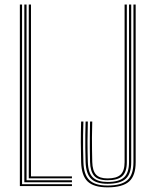

<svg xmlns="http://www.w3.org/2000/svg" viewBox="-20 -820 681 846"><path d="M67.5 0V-800H77.2V-8.5H297V0ZM87.2 -17V-800H97V-25.8H297V-17ZM106.8 -34.2V-800H116.5V-42.8H297V-34.2ZM453.8 5.5Q393 5.5 366.1 -20.4Q339.2 -46.2 337.5 -105.5Q336.2 -154 336.1 -193Q336 -232 337.5 -284.5H347.5Q346.5 -251 346.1 -223.2Q345.8 -195.5 346.1 -167.6Q346.5 -139.8 347.5 -105.8Q349 -50.5 373.8 -26.5Q398.5 -2.5 453.8 -2.5Q515.2 -2.5 541.6 -26.4Q568 -50.2 568 -105.5V-800H577.8V-105.5Q577.8 -46.2 549 -20.4Q520.2 5.5 453.8 5.5ZM453.8 -10.2Q404 -10.2 381.4 -32.4Q358.8 -54.5 357.2 -105.8Q356.2 -139.5 355.9 -168.1Q355.5 -196.8 355.9 -224.6Q356.2 -252.5 357.2 -284.5H367Q365.8 -237.8 365.6 -198.1Q365.5 -158.5 367 -106.8Q368.5 -57.5 389.6 -37.9Q410.8 -18.2 453.8 -18.2Q504.5 -18.2 526.5 -38.5Q548.5 -58.8 548.5 -105.5V-800H558.2V-105.5Q558.2 -54.5 534.1 -32.4Q510 -10.2 453.8 -10.2ZM453.8 -25.8Q411 -25.8 394.4 -45.9Q377.8 -66 376.8 -106.5Q376 -142 375.8 -167.9Q375.5 -193.8 375.9 -220.2Q376.2 -246.8 376.8 -284.5H386.5Q385.5 -243.2 385.2 -214.4Q385 -185.5 385.5 -160.8Q386 -136 386.5 -106.8Q387.5 -67.8 403 -50.8Q418.5 -33.8 453.8 -33.8Q494 -33.8 511.5 -50.5Q529 -67.2 529 -105.5V-800H538.8V-105.5Q538.8 -62.8 519 -44.2Q499.2 -25.8 453.8 -25.8Z"/></svg>

Font: Big Shoulders Inline Text ExtraLight
Style: Regular
Weight: 250
Version: Version 2.002